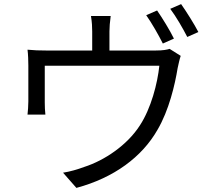

<svg xmlns="http://www.w3.org/2000/svg" viewBox="-20 -867 1040 935"><path d="M827 -679C807 -720 770 -780 745 -816L692 -793C719 -755 753 -695 773 -655ZM513 -621V-714C513 -735 515 -758 519 -789H423C428 -758 429 -735 429 -714V-621H207C172 -621 143 -622 114 -625C117 -603 118 -569 118 -548V-373C118 -353 116 -326 114 -309H201C199 -324 198 -350 198 -368V-547H756C747 -461 716 -340 661 -256C600 -161 490 -86 390 -54C358 -42 320 -31 287 -26L352 48C535 -1 672 -103 747 -235C803 -330 832 -455 845 -535C849 -554 855 -581 860 -595L806 -629C793 -625 775 -621 737 -621ZM809 -824C837 -787 870 -730 892 -687L946 -711C927 -748 888 -810 862 -847Z"/></svg>

Font: Noto Sans JP Regular
Style: Regular
Weight: 400
Designer: Ryoko NISHIZUKA (kana & ideographs); Paul D. Hunt (Latin, Greek & Cyrillic); Wenlong ZHANG (bopomofo); Sandoll Communica
Foundry: Adobe Systems Incorporated
Version: Version 1.004;PS 1.004;hotconv 1.0.82;makeotf.lib2.5.63406